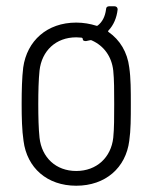

<svg xmlns="http://www.w3.org/2000/svg" viewBox="-20 -584 496 612"><path d="M392 -369C386 -418 362 -457 326 -482C324 -483 324 -485 326 -487C342 -504 352 -527 355 -554C355 -560 351 -564 345 -564H328C322 -564 318 -561 318 -554C315 -531 306 -514 292 -503C291 -502 289 -501 287 -502C268 -508 246 -512 223 -512C130 -512 66 -454 54 -369C50 -336 49 -296 49 -252C49 -209 50 -169 55 -135C66 -49 130 8 223 8C316 8 381 -49 392 -135C397 -169 397 -208 397 -252C397 -295 397 -335 392 -369ZM341 -145C334 -82 288 -39 223 -39C158 -39 113 -82 106 -145C103 -174 102 -210 102 -252C102 -293 103 -330 106 -359C113 -422 158 -465 223 -465C229 -465 235 -464 240 -464C243 -463 244 -461 244 -459V-458C244 -455 248 -453 254 -453L268 -456C270 -456 272 -456 273 -455C311 -438 336 -404 341 -359C344 -330 344 -294 344 -252C344 -212 344 -174 341 -145Z"/></svg>

Font: Barlow Semi Condensed Light
Style: Regular
Weight: 300
Width: 4
Designer: Jeremy Tribby
Foundry: Tribby Type
Version: Version 1.422;hotconv 1.0.109;makeotfexe 2.5.65596